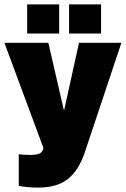

<svg xmlns="http://www.w3.org/2000/svg" viewBox="-24 -688 570 870"><path d="M112 14Q142 14 155.5 7.5Q169 1 173 -17L-4 -494H195L266 -186L334 -494H526L361 0Q332 86 282.5 124Q233 162 150 162Q127 162 102.5 160Q78 158 61 154V11Q69 12 82 13Q95 14 112 14ZM434 -668V-536H289V-668ZM244 -668V-536H99V-668Z"/></svg>

Font: Blinker ExtraBold
Style: Regular
Weight: 800
Designer: Juergen Huber
Foundry: supertype
Version: Version 1.017;hotconv 1.0.117;makeotfexe 2.5.65602